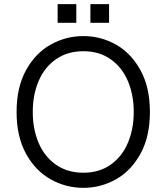

<svg xmlns="http://www.w3.org/2000/svg" viewBox="-20 -890 803 926"><path d="M60 -350Q60 -469 105.5 -551.5Q151 -634 224.5 -675Q298 -716 382 -716Q466 -716 539 -675Q612 -634 657.5 -551.5Q703 -469 703 -350Q703 -231 657.5 -148.5Q612 -66 539 -25Q466 16 382 16Q298 16 224.5 -25Q151 -66 105.5 -148.5Q60 -231 60 -350ZM625 -350Q625 -432 597 -498.5Q569 -565 514 -604Q459 -643 382 -643Q305 -643 249.5 -604Q194 -565 166 -498.5Q138 -432 138 -350Q138 -268 166 -201.5Q194 -135 249.5 -96Q305 -57 382 -57Q459 -57 514 -96Q569 -135 597 -201.5Q625 -268 625 -350ZM416 -870H506V-780H416ZM258 -870H348V-780H258Z"/></svg>

Font: Uncut Sans VF
Style: Regular
Weight: 400
Designer: Kasper Nordkvist
Foundry: Uncut Type
Version: Version 1.100;FEAKit 1.0